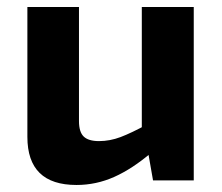

<svg xmlns="http://www.w3.org/2000/svg" viewBox="-20 -514 633 547"><path d="M205 -494V-169Q205 -138 218.5 -125Q232 -112 262 -112Q293 -112 323.5 -123.5Q354 -135 400 -160L411 -79Q357 -33 305.5 -10Q254 13 198 13Q58 13 58 -124V-494ZM532 -494V0H416L399 -97L384 -111V-494Z"/></svg>

Font: Exo 2
Style: Bold
Weight: 700
Designer: Natanael Gama
Foundry: Natanael Gama
Version: Version 2.010